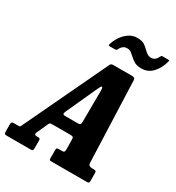

<svg xmlns="http://www.w3.org/2000/svg" viewBox="-285 -1128 1163 1266"><g transform="rotate(30 296.0 -495.0)"><path d="M-57.5 -23V-73.5Q-57.5 -85 -54.2 -90Q-51 -95 -38.5 -95H-5Q8 -95 10 -99.8Q12 -104.5 16.5 -113L314 -740Q318.5 -749 323 -752Q327.5 -755 342.5 -755H476Q491.5 -755 497.5 -751Q503.5 -747 504.5 -735.5L527.5 -123Q528 -106.5 535.5 -100.8Q543 -95 560.5 -95H567.5Q579.5 -95 584.5 -92Q589.5 -89 589.5 -76.5V-20Q589.5 -6.5 585.5 -3.2Q581.5 0 568.5 0H302.5Q290 0 288 -4Q286 -8 286 -20.5V-76.5Q286 -89.5 289.8 -92.2Q293.5 -95 306.5 -95H325Q340.5 -95 344 -99Q347.5 -103 348.5 -117.5L347 -197.5Q347 -209 341 -212Q335 -215 321 -215H193Q179.5 -215 172.5 -214Q165.5 -213 161.5 -204L121 -114.5Q113 -95 137 -95H146Q156 -95 159.2 -91.8Q162.5 -88.5 162.5 -78V-19Q162.5 -6.5 158.5 -3.2Q154.5 0 142.5 0H-34Q-50.5 0 -54 -3.2Q-57.5 -6.5 -57.5 -23ZM326 -567 219.5 -333.5Q214 -321.5 214 -313.2Q214 -305 232.5 -305H325.5Q343.5 -305 346.8 -311.8Q350 -318.5 350 -332L351.5 -569Q351 -594 344.5 -594Q340.5 -594 335.8 -586Q331 -578 326 -567ZM509 -827.5Q473.5 -827.5 454.2 -839.2Q435 -851 420.5 -864.5Q407 -877 394.5 -886.8Q382 -896.5 361.5 -896.5Q343.5 -896.5 330.5 -885.5Q317.5 -874.5 310.5 -857Q305.5 -850 296.5 -850H255.5Q246.5 -850 246.2 -853.8Q246 -857.5 248.5 -865Q258.5 -897 278.2 -925.2Q298 -953.5 325.5 -971.5Q353 -989.5 386.5 -989.5Q422 -989.5 439.8 -978Q457.5 -966.5 471 -952.5Q483 -940.5 496.8 -930.5Q510.5 -920.5 528.5 -920.5Q561 -920.5 576.5 -956Q579.5 -961.5 581.8 -964.2Q584 -967 591 -967H634Q640.5 -967 641.5 -964.5Q642.5 -962 641 -956Q626.5 -900.5 592.5 -864Q558.5 -827.5 509 -827.5Z"/></g></svg>

Font: Besley* Condensed
Style: Bold Italic
Weight: 700
Width: 3
Italic angle: -13°
Designer: Owen Earl
Foundry: indestructible type*
Version: Version 3.000; ttfautohint (v1.8.3)